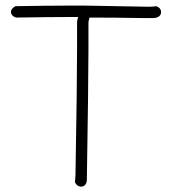

<svg xmlns="http://www.w3.org/2000/svg" viewBox="-20 -700 626 692"><path d="M214.8 -679.7H291Q487.3 -675.8 509.8 -675.8H521.5Q529.8 -675.8 543 -677.7Q560.5 -671.4 560.5 -656.2Q560.5 -638.2 535.2 -634.8H503.9Q390.1 -636.7 302.7 -636.7Q298.8 -624 298.8 -619.1V-527.3Q298.8 -404.8 293 -48.8Q289.6 -27.3 271.5 -27.3Q258.3 -27.3 250 -43L252 -66.4Q257.8 -396.5 257.8 -531.2V-621.1Q257.8 -626 261.7 -638.7H230.5Q165.5 -638.7 37.1 -636.7Q19.5 -643.1 19.5 -658.2Q19.5 -668 35.2 -677.7Q154.8 -679.7 214.8 -679.7Z"/></svg>

Font: CEF Fonts CJK
Style: Regular
Weight: 400
Designer: PartyBoss (派对大魔王)
Version: Release 2.25